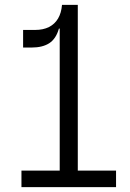

<svg xmlns="http://www.w3.org/2000/svg" viewBox="-20 -772 538 792"><path d="M255.4 -752H300.9V-68.4H458.7V0H68.5V-68.4H226.3V-708ZM75.3 -648.5H124.8Q158.1 -648.5 182 -660.5Q205.8 -672.5 219.5 -695.6Q233.1 -718.7 235.8 -752H263.6L244.4 -653.9H223Q211.1 -612 183.4 -593.9Q155.6 -575.9 110.4 -575.9H75.3Z"/></svg>

Font: Hepta Slab ExtraLight
Style: Regular
Weight: 200
Designer: Michael LaGattuta
Foundry: Michael LaGattuta
Version: Version 1.100